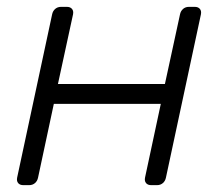

<svg xmlns="http://www.w3.org/2000/svg" viewBox="-20 -540 636 560"><path d="M48 0Q38 0 33 -6Q28 -12 30 -22L132 -498Q134 -508 141 -514Q148 -520 158 -520H175Q185 -520 190 -514Q195 -508 193 -498L149 -295H461L505 -498Q507 -508 514 -514Q521 -520 531 -520H548Q558 -520 563 -514Q568 -508 566 -498L464 -22Q462 -12 455 -6Q448 0 438 0H421Q411 0 406 -6Q401 -12 403 -22L449 -237H137L91 -22Q89 -12 82 -6Q75 0 65 0Z"/></svg>

Font: Rubik Light Light
Style: Italic
Weight: 300
Italic angle: -12°
Version: Version 2.104